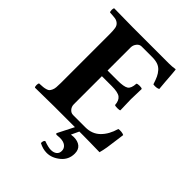

<svg xmlns="http://www.w3.org/2000/svg" viewBox="-245 -769 1111 1111"><g transform="rotate(45 310.5 -214.0)"><path d="M307.1 106.9 300.8 101.1 352.1 0H182.1Q124.5 0 26.9 2Q22.5 -2.4 22.5 -15.1Q22.5 -27.8 26.9 -32.2Q47.4 -33.2 57.9 -34.2Q68.4 -35.2 80.1 -38.6Q91.8 -42 96.7 -47.4Q101.6 -52.7 106.4 -63Q111.3 -73.2 112.5 -87.4Q113.8 -101.6 113.8 -123V-522Q113.8 -553.7 110.6 -570.8Q107.4 -587.9 95.9 -597.4Q84.5 -606.9 70.6 -609.1Q56.6 -611.3 26.9 -612.8Q22.5 -617.2 22.5 -629.9Q22.5 -642.6 26.9 -647Q126.5 -645 182.1 -645H476.1Q502 -645 524.9 -648.9Q528.8 -648.9 528.8 -646Q529.8 -642.6 531.7 -615.5Q533.7 -588.4 536.4 -553.2Q539.1 -518.1 541 -501Q523.4 -492.2 498 -496.1Q488.8 -524.9 480.7 -542.2Q472.7 -559.6 459.2 -574.7Q445.8 -589.8 426.8 -596.4Q407.7 -603 379.9 -603H294.9Q277.8 -603 265.9 -587.9Q253.9 -572.8 253.9 -554.2V-365.2H335Q387.2 -365.2 405.5 -377.2Q423.8 -389.2 425.8 -429.2Q430.7 -434.1 448.2 -434.1Q464.4 -434.1 469.2 -429.2Q466.8 -354.5 466.8 -342.8L469.2 -254.9Q465.3 -251 448.2 -251Q429.7 -251 425.8 -254.9Q423.3 -290 404.3 -304.4Q385.3 -318.8 335 -318.8H253.9V-89.8Q253.9 -69.8 266.1 -55.9Q278.3 -42 294.9 -42H396Q450.2 -42 485.6 -76.9Q521 -111.8 537.1 -169.9Q546.9 -172.4 560.8 -170.9Q574.7 -169.4 582 -165Q579.6 -150.4 575.2 -113.8Q570.8 -77.1 566.2 -48.8Q561.5 -20.5 555.2 2Q552.7 2 527.8 1.5Q502.9 1 470.5 0.5Q438 0 417 0H388.2L366.2 46.9Q379.9 44.9 387.2 44.9Q420.9 44.9 440.4 60.8Q460 76.7 460 108.9Q460 158.7 421.9 189.9Q383.8 221.2 341.8 221.2Q310.1 221.2 277.8 204.1Q277.8 182.6 288.1 178.2Q325.7 191.9 346.2 191.9Q369.1 191.9 382.6 181.2Q396 170.4 396 150.9Q396 130.4 380.1 117.7Q364.3 105 334 105Q326.7 105 307.1 106.9Z"/></g></svg>

Font: Common Serif
Style: Bold
Weight: 700
Designer: Philipp H. Poll, Khaled Hosny
Foundry: Stefan Peev, Context Ltd.
Version: Version 1.026